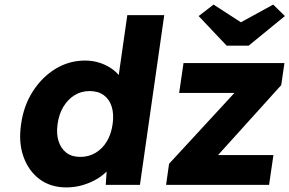

<svg xmlns="http://www.w3.org/2000/svg" viewBox="-20 -806 1262 837"><path d="M270 11Q201 11 153 -24.5Q105 -60 82.5 -122.5Q60 -185 72 -265Q83 -345 123 -407.5Q163 -470 222 -506Q281 -542 351 -542Q387 -542 418.5 -531Q450 -520 474.5 -501Q499 -482 512.5 -457.5Q526 -433 525 -407L486 -398L535 -740H696L590 0H441L449 -121L481 -116Q474 -91 454 -68Q434 -45 405.5 -27.5Q377 -10 342 0.5Q307 11 270 11ZM330 -122Q367 -122 397 -140Q427 -158 446 -190Q465 -222 471 -265Q477 -309 467 -341Q457 -373 432.5 -391Q408 -409 371 -409Q334 -409 305 -391Q276 -373 256.5 -341Q237 -309 231 -265Q225 -222 235.5 -190Q246 -158 269.5 -140Q293 -122 330 -122ZM704 0 717 -92 1051 -454 1043 -401H761L780 -531H1220L1206 -435L889 -84L892 -130H1172L1153 0ZM968 -607 846 -736 911 -786 1044 -700H1014L1171 -786L1222 -736L1064 -607Z"/></svg>

Font: Lexend
Style: Bold Italic
Weight: 700
Italic angle: -8.13011°
Designer: Bonnie Shaver-Troup, Thomas Jockin
Foundry: Lexend
Version: Version 1.007